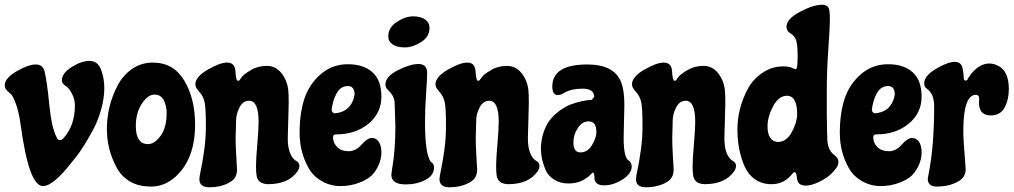

<svg xmlns="http://www.w3.org/2000/svg" viewBox="-39 -763 4276 810"><path d="M354 -216Q314 -142 282 -101L268 -84Q187 22 142 22Q83 22 48 -237Q41 -289 28.5 -323.5Q16 -358 7 -366L-2 -374Q-19 -387 -19 -403Q-19 -433 30.5 -462Q80 -491 112 -491Q144 -491 150 -457Q159 -421 169 -321Q179 -221 201 -182Q205 -172 213.5 -172Q222 -172 229 -180Q277 -234 277 -318Q277 -342 265 -367Q253 -392 237 -401Q222 -411 222 -424Q222 -454 263 -480Q304 -506 338.5 -506Q373 -506 387 -470Q401 -434 401 -391Q401 -348 387.5 -300.5Q374 -253 354 -216Z M606 -499Q693 -499 738.5 -423Q784 -347 784 -237Q784 -92 701 -17Q655 24 599 24Q543 24 506.5 1Q470 -22 451 -60Q412 -134 412 -218Q412 -316 457 -402Q479 -445 518 -472Q557 -499 606 -499ZM534 -232Q534 -155 585 -155Q613 -155 638.5 -190Q664 -225 664 -286Q664 -316 652 -340Q640 -364 612.5 -364Q585 -364 559.5 -325.5Q534 -287 534 -232Z M957 -255 955 -180Q955 -150 958 -99L961 -48Q961 -15 938 1Q901 27 843 27Q802 27 802 -8L804 -24Q829 -141 829.5 -222Q830 -303 824.5 -330Q819 -357 802 -375.5Q785 -394 785 -406Q785 -439 837 -469Q889 -499 919.5 -499Q950 -499 954 -466Q956 -422 965 -422Q968 -422 972 -425Q976 -432 984.5 -442Q993 -452 1021.5 -468.5Q1050 -485 1087 -485Q1124 -485 1148 -455Q1172 -425 1177 -384Q1179 -367 1179 -328L1175 -180Q1175 -112 1206 -87Q1224 -78 1224 -64.5Q1224 -51 1216 -40Q1178 14 1092 14Q1051 13 1044 -19Q1041 -33 1041 -62.5Q1041 -92 1046.5 -155.5Q1052 -219 1052 -249Q1052 -338 1012 -338Q986 -338 971.5 -310Q957 -282 957 -255Z M1360 -300Q1360 -294 1364 -290Q1368 -285 1374 -285Q1431 -290 1450 -339Q1455 -350 1457 -365Q1456 -400 1429 -400Q1398 -400 1381.5 -370Q1365 -340 1360 -300ZM1378 -196Q1366 -196 1366 -184Q1366 -160 1383.5 -142.5Q1401 -125 1431.5 -125Q1462 -125 1486.5 -153Q1511 -181 1529.5 -181Q1548 -181 1559 -165Q1570 -149 1570 -119.5Q1570 -90 1555.5 -60.5Q1541 -31 1521 -16Q1501 -1 1476 8Q1439 22 1397.5 22Q1356 22 1320 2Q1284 -18 1264 -52Q1225 -120 1225 -202.5Q1225 -285 1245 -346Q1265 -407 1313.5 -449.5Q1362 -492 1428.5 -492Q1495 -492 1532.5 -458Q1570 -424 1570 -355Q1570 -286 1515.5 -241Q1461 -196 1378 -196Z M1626 -327Q1626 -343 1618.5 -357Q1611 -371 1599 -382Q1587 -393 1587 -406Q1587 -440 1639 -466.5Q1691 -493 1726.5 -493Q1762 -493 1763 -457Q1763 -432 1758.5 -367.5Q1754 -303 1754 -248Q1754 -115 1778 -81Q1792 -73 1792 -56Q1792 -23 1755.5 -4Q1719 15 1673 15Q1612 15 1612 -26Q1612 -28 1615 -49Q1629 -129 1629 -228ZM1773 -645Q1773 -608 1737.5 -585.5Q1702 -563 1669 -563Q1636 -563 1617.5 -575.5Q1599 -588 1599 -609Q1599 -647 1635 -670.5Q1671 -694 1703.5 -694Q1736 -694 1754.5 -681Q1773 -668 1773 -645Z M1970 -255 1968 -180Q1968 -150 1971 -99L1974 -48Q1974 -15 1951 1Q1914 27 1856 27Q1815 27 1815 -8L1817 -24Q1842 -141 1842.5 -222Q1843 -303 1837.5 -330Q1832 -357 1815 -375.5Q1798 -394 1798 -406Q1798 -439 1850 -469Q1902 -499 1932.5 -499Q1963 -499 1967 -466Q1969 -422 1978 -422Q1981 -422 1985 -425Q1989 -432 1997.5 -442Q2006 -452 2034.5 -468.5Q2063 -485 2100 -485Q2137 -485 2161 -455Q2185 -425 2190 -384Q2192 -367 2192 -328L2188 -180Q2188 -112 2219 -87Q2237 -78 2237 -64.5Q2237 -51 2229 -40Q2191 14 2105 14Q2064 13 2057 -19Q2054 -33 2054 -62.5Q2054 -92 2059.5 -155.5Q2065 -219 2065 -249Q2065 -338 2025 -338Q1999 -338 1984.5 -310Q1970 -282 1970 -255Z M2380 -162Q2380 -120 2410 -120Q2440 -120 2458.5 -151Q2477 -182 2477 -206Q2477 -251 2445 -251Q2416 -251 2398 -222Q2380 -193 2380 -162ZM2595 -321 2592 -182Q2592 -99 2613 -86Q2626 -76 2626 -60Q2626 -31 2587.5 -6Q2549 19 2509 19Q2489 19 2479 10.5Q2469 2 2469 -8Q2469 -35 2462 -35Q2461 -35 2449.5 -23.5Q2438 -12 2415.5 -0.5Q2393 11 2358.5 11Q2324 11 2297.5 -6Q2271 -23 2261 -50Q2243 -95 2243 -134Q2243 -173 2255 -207Q2267 -241 2285 -262Q2303 -283 2327 -299.5Q2351 -316 2372 -323.5Q2393 -331 2415 -336Q2446 -342 2458 -342L2468 -355Q2467 -389 2418.5 -389Q2370 -389 2339 -370Q2327 -362 2315 -362Q2291 -362 2291 -398Q2291 -491 2439 -491Q2553 -491 2582 -415Q2595 -381 2595 -321Z M2799 -255 2797 -180Q2797 -150 2800 -99L2803 -48Q2803 -15 2780 1Q2743 27 2685 27Q2644 27 2644 -8L2646 -24Q2671 -141 2671.5 -222Q2672 -303 2666.5 -330Q2661 -357 2644 -375.5Q2627 -394 2627 -406Q2627 -439 2679 -469Q2731 -499 2761.5 -499Q2792 -499 2796 -466Q2798 -422 2807 -422Q2810 -422 2814 -425Q2818 -432 2826.5 -442Q2835 -452 2863.5 -468.5Q2892 -485 2929 -485Q2966 -485 2990 -455Q3014 -425 3019 -384Q3021 -367 3021 -328L3017 -180Q3017 -112 3048 -87Q3066 -78 3066 -64.5Q3066 -51 3058 -40Q3020 14 2934 14Q2893 13 2886 -19Q2883 -33 2883 -62.5Q2883 -92 2888.5 -155.5Q2894 -219 2894 -249Q2894 -338 2854 -338Q2828 -338 2813.5 -310Q2799 -282 2799 -255Z M3450 -210 3451 -186V-182Q3451 -129 3483 -107Q3498 -95 3498 -81Q3498 -67 3491 -57Q3469 -25 3436 -6Q3392 20 3359 20Q3326 20 3323 -12Q3321 -37 3313 -37L3306 -33Q3272 14 3216 14Q3175 14 3145.5 -7Q3116 -28 3101 -64Q3072 -132 3072 -217Q3072 -308 3118 -392Q3141 -432 3180 -457.5Q3219 -483 3266 -483Q3288 -483 3302 -477L3316 -471Q3323 -471 3324.5 -487Q3326 -503 3326 -528.5Q3326 -554 3324 -570.5Q3322 -587 3319 -595Q3316 -603 3312 -608Q3306 -616 3292 -625Q3279 -634 3279 -650Q3279 -683 3335.5 -713Q3392 -743 3429 -743Q3457 -743 3460 -718Q3462 -708 3462 -678Q3462 -648 3455.5 -556Q3449 -464 3449 -380V-280L3450 -229ZM3242 -164Q3279 -164 3301.5 -206Q3324 -248 3324 -281Q3324 -359 3281 -359Q3246 -359 3222.5 -314.5Q3199 -270 3199 -230Q3199 -168 3242 -164Z M3639 -300Q3639 -294 3643 -290Q3647 -285 3653 -285Q3710 -290 3729 -339Q3734 -350 3736 -365Q3735 -400 3708 -400Q3677 -400 3660.5 -370Q3644 -340 3639 -300ZM3657 -196Q3645 -196 3645 -184Q3645 -160 3662.5 -142.5Q3680 -125 3710.5 -125Q3741 -125 3765.5 -153Q3790 -181 3808.5 -181Q3827 -181 3838 -165Q3849 -149 3849 -119.5Q3849 -90 3834.5 -60.5Q3820 -31 3800 -16Q3780 -1 3755 8Q3718 22 3676.5 22Q3635 22 3599 2Q3563 -18 3543 -52Q3504 -120 3504 -202.5Q3504 -285 3524 -346Q3544 -407 3592.5 -449.5Q3641 -492 3707.5 -492Q3774 -492 3811.5 -458Q3849 -424 3849 -355Q3849 -286 3794.5 -241Q3740 -196 3657 -196Z M4033 -77 4035 -52Q4035 -19 4012 -3Q3973 24 3913 24Q3875 24 3875 -9L3878 -26Q3902 -144 3902 -315Q3902 -367 3871 -389Q3860 -396 3860 -412Q3860 -443 3909.5 -472.5Q3959 -502 3989 -502Q4019 -502 4023 -469Q4027 -446 4027 -434.5Q4027 -423 4035 -423Q4040 -423 4042.5 -427.5Q4045 -432 4047.5 -436.5Q4050 -441 4059 -452.5Q4068 -464 4078 -472Q4104 -495 4136 -495Q4157 -495 4178 -482Q4217 -458 4217 -387Q4217 -342 4199 -309Q4181 -276 4141 -276Q4091 -276 4091 -331L4092 -346Q4092 -363 4078 -363Q4025 -363 4025 -210Q4025 -170 4033 -77Z"/></svg>

Font: Chicle
Style: Regular
Weight: 400
Designer: Angel Koziupa and Alejandro Paul
Foundry: Angel Koziupa and Alejandro Paul
Version: Version 1.000